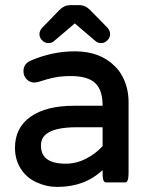

<svg xmlns="http://www.w3.org/2000/svg" viewBox="-20 -715 589 751"><path d="M381.3 -217.3H281.2Q233.9 -217.3 202.6 -209.5Q155.3 -197.3 144 -168.5Q140.1 -158.7 140.1 -146.5Q140.1 -115.7 157.2 -98.1Q181.2 -74.7 237.3 -74.7Q277.8 -74.7 316.4 -94.2Q354 -113.3 381.3 -143.6ZM38.6 -136.7Q38.6 -215.8 100.1 -258.8Q160.6 -301.3 269.5 -301.3H381.3V-302.7Q381.3 -362.8 352.3 -390.1Q323.2 -417.5 256.8 -417.5Q222.2 -417.5 194.3 -412.1Q166.5 -406.7 128.4 -394L114.7 -392.1H114.3Q97.2 -392.1 84.5 -404.8Q71.8 -417.5 71.8 -436.5Q71.8 -466.3 101.6 -478.5Q184.6 -514.2 272.5 -514.2Q371.1 -514.2 428.7 -456.5Q447.8 -438 460 -414.1Q482.9 -369.6 482.9 -315.4V-39.1Q482.9 -10.7 476.1 -4.4Q473.6 -1.5 469.7 -1.5H394.5Q390.6 -1.5 387.7 -4.4Q381.3 -10.7 381.3 -39.1V-49.8Q311.5 16.1 204.1 16.1Q161.1 16.1 122.6 -2Q83 -20 60.8 -55.7Q38.6 -91.3 38.6 -136.7ZM143.6 -605Q211.4 -675.3 211.9 -675.3Q231 -694.8 253.9 -694.8H291Q314 -694.8 333 -675.3L401.9 -605Q410.6 -593.8 410.6 -580.8Q410.6 -567.9 399.9 -557.1Q389.2 -546.4 375.7 -546.4Q362.3 -546.4 353 -554.7L272.5 -623.5L191.9 -554.7Q182.6 -546.4 169.2 -546.4Q155.8 -546.4 145 -557.1Q134.3 -567.9 134.3 -580.8Q134.3 -593.8 143.6 -605Z"/></svg>

Font: YuPearl-Medium
Style: Medium
Weight: 500
Designer: Max Yao
Foundry: Max-Everyday
Version: Version 1.011; ttfautohint (v1.8.3)